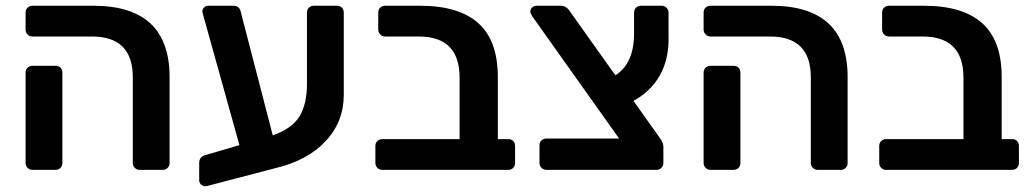

<svg xmlns="http://www.w3.org/2000/svg" viewBox="-20 -591 3592 668"><path d="M466 0Q456 0 449 -7Q442 -14 442 -24V-322Q442 -464 300 -464H93Q83 -464 76 -471Q69 -478 69 -488V-547Q69 -558 76 -564.5Q83 -571 93 -571H305Q570 -571 570 -323V-24Q570 -14 563.5 -7Q557 0 546 0ZM93 0Q83 0 76 -7Q69 -14 69 -24V-338Q69 -349 76 -355.5Q83 -362 93 -362H173Q184 -362 190.5 -355.5Q197 -349 197 -338V-24Q197 -14 190.5 -7Q184 0 173 0Z M1152 -571Q1163 -571 1169.5 -564.5Q1176 -558 1176 -547V-261Q1176 -167 1112.5 -99.5Q1049 -32 938 -6L701 56Q691 59 682 53Q673 47 673 36V-23Q673 -45 693 -51L813 -86L689 -531Q684 -548 684 -551Q684 -559 690 -565Q696 -571 704 -571H793Q802 -571 808 -566.5Q814 -562 816 -556L929 -120Q997 -144 1022.5 -187Q1048 -230 1048 -299V-547Q1048 -558 1055 -564.5Q1062 -571 1072 -571Z M1310 0Q1300 0 1293 -7Q1286 -14 1286 -24V-83Q1286 -94 1293 -100.5Q1300 -107 1310 -107H1579V-321Q1579 -464 1437 -464H1320Q1310 -464 1303 -471Q1296 -478 1296 -488V-547Q1296 -558 1303 -564.5Q1310 -571 1320 -571H1442Q1576 -571 1644 -510.5Q1712 -450 1712 -323V-107H1748Q1759 -107 1765.5 -100.5Q1772 -94 1772 -83V-24Q1772 -14 1765.5 -7Q1759 0 1748 0Z M2306 -454Q2306 -382 2275 -327.5Q2244 -273 2184 -240L2275 -112Q2288 -95 2288 -80V-24Q2288 -14 2281 -7Q2274 0 2264 0H1881Q1871 0 1864 -7Q1857 -14 1857 -24V-85Q1857 -96 1864 -102.5Q1871 -109 1881 -109H2134L1832 -534Q1825 -545 1825 -551Q1825 -559 1831.5 -565Q1838 -571 1847 -571H1931Q1949 -571 1961 -554L2121 -329Q2186 -370 2186 -475V-546Q2186 -557 2192.5 -564Q2199 -571 2210 -571H2282Q2292 -571 2299 -564Q2306 -557 2306 -546Z M2825 0Q2815 0 2808 -7Q2801 -14 2801 -24V-322Q2801 -464 2659 -464H2452Q2442 -464 2435 -471Q2428 -478 2428 -488V-547Q2428 -558 2435 -564.5Q2442 -571 2452 -571H2664Q2929 -571 2929 -323V-24Q2929 -14 2922.5 -7Q2916 0 2905 0ZM2452 0Q2442 0 2435 -7Q2428 -14 2428 -24V-338Q2428 -349 2435 -355.5Q2442 -362 2452 -362H2532Q2543 -362 2549.5 -355.5Q2556 -349 2556 -338V-24Q2556 -14 2549.5 -7Q2543 0 2532 0Z M3063 0Q3053 0 3046 -7Q3039 -14 3039 -24V-83Q3039 -94 3046 -100.5Q3053 -107 3063 -107H3332V-321Q3332 -464 3190 -464H3073Q3063 -464 3056 -471Q3049 -478 3049 -488V-547Q3049 -558 3056 -564.5Q3063 -571 3073 -571H3195Q3329 -571 3397 -510.5Q3465 -450 3465 -323V-107H3501Q3512 -107 3518.5 -100.5Q3525 -94 3525 -83V-24Q3525 -14 3518.5 -7Q3512 0 3501 0Z"/></svg>

Font: Rubik AZ
Style: Regular
Weight: 500
Designer: Hubert and Fischer
Foundry: Hubert & Fischer
Version: Version 2.000